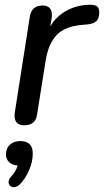

<svg xmlns="http://www.w3.org/2000/svg" viewBox="-20 -517 435 803"><path d="M41 -33Q41 -42 42 -47L105 -449Q113 -494 158 -494Q177 -494 187 -484Q197 -474 197 -455Q197 -446 196 -441L190 -406Q215 -449 259.5 -473Q304 -497 358 -497Q379 -497 387 -489.5Q395 -482 395 -465Q395 -441 384 -429.5Q373 -418 347 -415L324 -413Q251 -407 216.5 -370Q182 -333 171 -264L135 -38Q129 7 81 7Q41 7 41 -33ZM38 266Q29 266 22.5 260Q16 254 16 245Q16 232 27 221Q46 201 54 175Q32 174 18.5 161.5Q5 149 5 129Q5 103 21.5 88Q38 73 65 73Q117 73 117 125Q117 159 101.5 195Q86 231 62 255Q49 266 38 266Z"/></svg>

Font: SN Pro
Style: Italic
Weight: 400
Italic angle: -9°
Designer: Tobias Whetton
Foundry: Supernotes
Version: Version 1.003